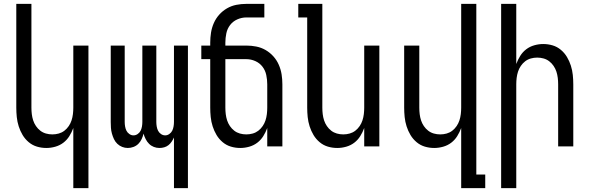

<svg xmlns="http://www.w3.org/2000/svg" viewBox="-20 -755 3040 990"><path d="M358 215V-95Q350 -73 337.5 -53Q325 -33 306.5 -19Q288 -5 265 1.5Q242 8 219 8Q194 8 170.5 1Q147 -6 128 -22Q109 -38 96.5 -59Q84 -80 76.5 -103.5Q69 -127 66.5 -151.5Q64 -176 64 -200V-735H142V-200Q142 -183 144 -166.5Q146 -150 151 -134.5Q156 -119 165.5 -105Q175 -91 188 -81Q201 -71 217 -66.5Q233 -62 250 -62Q267 -62 283 -66.5Q299 -71 312 -81Q325 -91 334.5 -105Q344 -119 349 -134.5Q354 -150 356 -166.5Q358 -183 358 -200V-520H436V215Z M877 215V-46Q872 -35 865 -24.5Q858 -14 848.5 -6.5Q839 1 827 4.5Q815 8 802 8Q787 8 773 2.5Q759 -3 748.5 -13.5Q738 -24 731 -38Q724 -52 720 -66Q717 -52 710.5 -38Q704 -24 693.5 -13.5Q683 -3 668.5 2.5Q654 8 639 8Q624 8 610 2.5Q596 -3 585 -13.5Q574 -24 567.5 -38Q561 -52 557 -66.5Q553 -81 552 -96Q551 -111 551 -126V-520H623V-126Q623 -115 625 -103Q627 -91 632 -81Q637 -71 647 -64Q657 -57 668 -57Q680 -57 690 -64Q700 -71 705 -81Q710 -91 712 -103Q714 -115 714 -126V-520H786V-126Q786 -115 788 -103Q790 -91 795 -81Q800 -71 810 -64Q820 -57 832 -57Q843 -57 853 -64Q863 -71 868 -81Q873 -91 875 -103Q877 -115 877 -126V-520H949V215Z M1219 8Q1194 8 1170.5 1Q1147 -6 1128 -22Q1109 -38 1096.5 -59Q1084 -80 1076.5 -103.5Q1069 -127 1066.5 -151.5Q1064 -176 1064 -200V-450H1018V-520H1064V-535Q1064 -561 1068 -586.5Q1072 -612 1082.5 -636Q1093 -660 1110.5 -679.5Q1128 -699 1150.5 -712Q1173 -725 1198.5 -730Q1224 -735 1250 -735H1343V-665H1250Q1226 -665 1203.5 -655Q1181 -645 1166.5 -626Q1152 -607 1147 -583Q1142 -559 1142 -535V-520H1250Q1276 -520 1301.5 -515Q1327 -510 1349.5 -497Q1372 -484 1389.5 -464.5Q1407 -445 1417.5 -421Q1428 -397 1432 -371.5Q1436 -346 1436 -320V0H1358V-95Q1350 -73 1337.5 -53Q1325 -33 1306.5 -19Q1288 -5 1265 1.5Q1242 8 1219 8ZM1250 -62Q1267 -62 1283 -66.5Q1299 -71 1312 -81Q1325 -91 1334.5 -105Q1344 -119 1349 -134.5Q1354 -150 1356 -166.5Q1358 -183 1358 -200V-320Q1358 -344 1353 -368Q1348 -392 1333.5 -411Q1319 -430 1296.5 -440Q1274 -450 1250 -450H1142V-200Q1142 -183 1144 -166.5Q1146 -150 1151 -134.5Q1156 -119 1165.5 -105Q1175 -91 1188 -81Q1201 -71 1217 -66.5Q1233 -62 1250 -62Z M1719 8Q1694 8 1670.5 1Q1647 -6 1628 -22Q1609 -38 1596.5 -59Q1584 -80 1576.5 -103.5Q1569 -127 1566.5 -151.5Q1564 -176 1564 -200V-665H1518V-735H1642V-200Q1642 -183 1644 -166.5Q1646 -150 1651 -134.5Q1656 -119 1665.5 -105Q1675 -91 1688 -81Q1701 -71 1717 -66.5Q1733 -62 1750 -62Q1767 -62 1783 -66.5Q1799 -71 1812 -81Q1825 -91 1834.5 -105Q1844 -119 1849 -134.5Q1854 -150 1856 -166.5Q1858 -183 1858 -200V-520H1936V0H1858V-95Q1850 -73 1837.5 -53Q1825 -33 1806.5 -19Q1788 -5 1765 1.5Q1742 8 1719 8Z M2358 215V-95Q2350 -73 2337.5 -53Q2325 -33 2306.5 -19Q2288 -5 2265 1.5Q2242 8 2219 8Q2194 8 2170.5 1Q2147 -6 2128 -22Q2109 -38 2096.5 -59Q2084 -80 2076.5 -103.5Q2069 -127 2066.5 -151.5Q2064 -176 2064 -200V-520H2142V-200Q2142 -183 2144 -166.5Q2146 -150 2151 -134.5Q2156 -119 2165.5 -105Q2175 -91 2188 -81Q2201 -71 2217 -66.5Q2233 -62 2250 -62Q2267 -62 2283 -66.5Q2299 -71 2312 -81Q2325 -91 2334.5 -105Q2344 -119 2349 -134.5Q2354 -150 2356 -166.5Q2358 -183 2358 -200V-735H2436V145H2482V215Z M2564 215V-735H2642V-425Q2650 -447 2662.5 -467Q2675 -487 2693.5 -501Q2712 -515 2735 -521.5Q2758 -528 2781 -528Q2806 -528 2829.5 -521Q2853 -514 2872 -498Q2891 -482 2903.5 -461Q2916 -440 2923.5 -416.5Q2931 -393 2933.5 -368.5Q2936 -344 2936 -320V0H2858V-320Q2858 -337 2856 -353.5Q2854 -370 2849 -385.5Q2844 -401 2834.5 -415Q2825 -429 2812 -439Q2799 -449 2783 -453.5Q2767 -458 2750 -458Q2733 -458 2717 -453.5Q2701 -449 2688 -439Q2675 -429 2665.5 -415Q2656 -401 2651 -385.5Q2646 -370 2644 -353.5Q2642 -337 2642 -320V215Z"/></svg>

Font: HulyMono
Style: Regular
Weight: 400
Monospace: yes
Designer: Belleve Invis
Foundry: Belleve Invis
Version: Version 33.2.5; ttfautohint (v1.8.4)